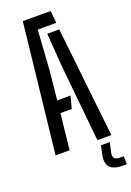

<svg xmlns="http://www.w3.org/2000/svg" viewBox="-183 -864 764 1118"><g transform="rotate(-20 199.0 -305.0)"><path d="M25.9 0 113.9 -800H285.9L293.9 -724H178.8L161.7 -468.9L144.2 -297.8H226.8L206.9 -221.8H136.6L112.8 0ZM285.2 0 238.1 -470.1 222.4 -682.2H296.7L371.6 0ZM397.7 190.1H372Q317.6 190.1 295.2 165.8Q272.8 141.6 282.2 91.9L294.5 35H349.1L335.9 91.9Q330.4 117.7 339.3 129Q348.1 140.3 372.8 140.3H397.7Z"/></g></svg>

Font: Big Shoulders Stencil Text SC Thin
Style: Regular
Weight: 100
Designer: Patric King
Foundry: XO Type Co
Version: Version 2.001